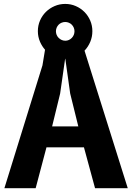

<svg xmlns="http://www.w3.org/2000/svg" viewBox="-20 -984 690 1004"><path d="M321 -963.5Q350.5 -963.5 376.2 -952.2Q402 -941 421.2 -921.8Q440.5 -902.5 451.8 -876.5Q463 -850.5 463 -821Q463 -791.5 452 -765.2Q441 -739 422 -719L648 0H477L419 -213.5H223L166.5 0H3L202 -642L215.5 -724Q199.5 -742 189.5 -765Q178 -791.5 178 -821Q178 -850.5 189.2 -876.5Q200.5 -902.5 220 -921.8Q239.5 -941 265.5 -952.2Q291.5 -963.5 321 -963.5ZM252.5 -323H389.5L347 -495L321.5 -676.5H320.5L294.5 -495ZM321.5 -771Q331.5 -771 340.2 -775Q349 -779 355.5 -785.8Q362 -792.5 365.8 -801.5Q369.5 -810.5 369.5 -820.5Q369.5 -830.5 365.8 -839.2Q362 -848 355.5 -854.8Q349 -861.5 340 -865.2Q331 -869 321 -869Q311 -869 302 -865.2Q293 -861.5 286.5 -854.8Q280 -848 276.2 -839.2Q272.5 -830.5 272.5 -820.5Q272.5 -810.5 276.2 -801.5Q280 -792.5 286.8 -785.8Q293.5 -779 302.5 -775Q311.5 -771 321.5 -771Z"/></svg>

Font: B612
Style: Bold
Weight: 700
Designer: Nicolas Chauveau, Thomas Paillot, Jonathan Favre-Lamarine, Jean-Luc Vinot
Foundry: AIRBUS
Version: Version 1.008